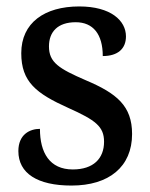

<svg xmlns="http://www.w3.org/2000/svg" viewBox="-20 -566 467 596"><path d="M202 10C318 10 390 -48 390 -150C390 -237 343 -276 246 -317C163 -353 132 -372 132 -422C132 -467 159 -497 215 -497C269 -497 299 -460 299 -392C346 -392 371 -415 371 -453C371 -502 324 -546 226 -546C118 -546 46 -495 46 -401C46 -312 92 -276 192 -231C277 -193 303 -173 303 -126C303 -74 270 -40 206 -40C134 -40 104 -92 104 -166C73 -166 37 -149 37 -97C37 -28 96 10 202 10Z"/></svg>

Font: Noto Serif Hebrew SemiCondensed Medium
Style: Regular
Weight: 500
Width: 4
Designer: Monotype Design Team
Foundry: Monotype Imaging Inc.
Version: Version 2.004